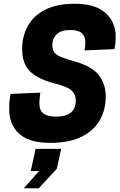

<svg xmlns="http://www.w3.org/2000/svg" viewBox="-20 -746 640 1024"><path d="M248 16Q135 16 82 -33Q29 -82 29 -163Q29 -191 31 -209.5Q33 -228 36 -245L195 -252Q194 -242 192 -224.5Q190 -207 190 -195Q190 -156 212.5 -140Q235 -124 281 -124Q330 -124 357 -145Q384 -166 384 -210Q384 -244 360.5 -264.5Q337 -285 268 -302Q183 -324 140.5 -365Q98 -406 98 -485Q98 -552 128 -607Q158 -662 220.5 -694Q283 -726 379 -726Q488 -726 542.5 -677Q597 -628 597 -551Q597 -511 590 -484L431 -477Q435 -495 435 -522Q435 -553 416 -569.5Q397 -586 355 -586Q305 -586 282 -563Q259 -540 259 -504Q259 -481 270 -466.5Q281 -452 307.5 -441.5Q334 -431 380 -418Q473 -391 508.5 -343.5Q544 -296 544 -232Q544 -160 511.5 -104Q479 -48 413.5 -16Q348 16 248 16ZM107 258 189 166H144L170 48H306L283 154L187 258Z"/></svg>

Font: Geist Mono ExtraBold
Style: Italic
Weight: 800
Italic angle: -12°
Monospace: yes
Designer: Basement.studio, Andrés Briganti, Mateo Zaragoza
Foundry: Basement.studio, Vercel, Andrés Briganti, Guido Ferreyra, Mateo Zaragoza
Version: Version 1.500; ttfautohint (v1.8.4.7-5d5b)